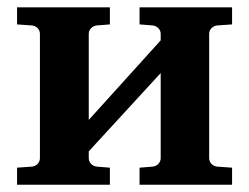

<svg xmlns="http://www.w3.org/2000/svg" viewBox="-20 -508 686 528"><path d="M363.8 0V-46.9L399.9 -49.8Q409.2 -50.8 415.5 -57.4Q421.9 -64 421.9 -73.2V-307.1L224.1 -91.8V-73.2Q224.1 -64 230.5 -57.4Q236.8 -50.8 246.1 -49.8L282.2 -46.9V0H26.9V-46.9L67.9 -49.8Q77.1 -50.8 83.5 -57.4Q89.8 -64 89.8 -73.2V-415Q89.8 -423.8 83.5 -430.4Q77.1 -437 67.9 -438L26.9 -440.9V-487.8H282.2V-440.9L246.1 -438Q236.8 -437 230.5 -430.4Q224.1 -423.8 224.1 -415V-178.2L421.9 -397V-415Q421.9 -423.8 415.5 -430.4Q409.2 -437 399.9 -438L363.8 -440.9V-487.8H618.2V-440.9L577.1 -438Q567.9 -437 561.5 -430.4Q555.2 -423.8 555.2 -415V-73.2Q555.2 -64 561.5 -57.4Q567.9 -50.8 577.1 -49.8L618.2 -46.9V0Z"/></svg>

Font: Charis SIL CyrE
Style: Bold
Weight: 700
Foundry: SIL International
Version: Version 5.000